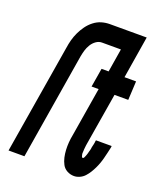

<svg xmlns="http://www.w3.org/2000/svg" viewBox="-138 -824 775 920"><g transform="rotate(20 250.0 -363.5)"><path d="M13 0 105 -557Q108 -578 113.5 -598.5Q119 -619 128.5 -639Q138 -659 151 -677Q164 -695 182 -709Q200 -723 220.5 -729Q241 -735 262 -735H410L394 -639H257Q241 -639 227 -629Q213 -619 204 -604Q195 -589 190.5 -573.5Q186 -558 183 -542L94 0ZM349 8Q330 8 313.5 -1Q297 -10 288.5 -26Q280 -42 276 -60Q272 -78 271 -97Q270 -116 271.5 -135.5Q273 -155 277 -175L318 -424H282L298 -520H334L369 -735H450L415 -520H474L469 -424H399L355 -159Q354 -154 353.5 -149.5Q353 -145 352.5 -140Q352 -135 351.5 -130.5Q351 -126 351 -121Q351 -116 350.5 -111.5Q350 -107 351 -102.5Q352 -98 353.5 -93Q355 -88 359 -88Q363 -88 365.5 -93Q368 -98 369.5 -102Q371 -106 372.5 -110Q374 -114 375 -118Q376 -122 377 -126Q378 -130 379.5 -134.5Q381 -139 381.5 -143Q382 -147 382.5 -151Q383 -155 384.5 -159.5Q386 -164 386.5 -168Q387 -172 388 -176Q389 -180 389 -185L390 -189H470L469 -180Q466 -166 462.5 -151.5Q459 -137 455.5 -123Q452 -109 447 -95Q442 -81 435.5 -67.5Q429 -54 421 -41Q413 -28 402.5 -16.5Q392 -5 377.5 1.5Q363 8 349 8Z"/></g></svg>

Font: Iosevka Oblique
Style: Bold
Weight: 700
Italic angle: -9°
Monospace: yes
Designer: Belleve Invis
Foundry: Belleve Invis
Version: Version 32.5.0; ttfautohint (v1.8.4)